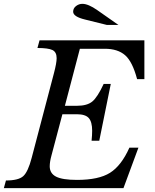

<svg xmlns="http://www.w3.org/2000/svg" viewBox="-46 -980 806 1000"><path d="M-15 -40Q50 -40 75 -62.5Q100 -85 119 -158L235 -599Q249 -652 249 -677Q249 -709 227 -719.5Q205 -730 149 -730L160 -770H706V-568H668Q644 -659 605.5 -692.5Q567 -726 500 -726H370L292 -429H355Q408 -429 435 -451.5Q462 -474 494 -543H531L471 -247H431Q434 -277 434 -299Q434 -345 416.5 -365Q399 -385 354 -385H279L222 -170Q213 -137 213 -114Q213 -77 246 -60Q279 -43 355 -43Q468 -43 527 -80Q586 -117 628 -211H675L597 0H-26ZM571 -850H511L398 -878Q335 -893 335 -919Q335 -937 350 -948.5Q365 -960 383 -960Q414 -960 461 -927Z"/></svg>

Font: Libre Baskerville
Style: Italic
Weight: 400
Italic angle: -15°
Designer: Pablo Impallari, Rodrigo Fuenzalida
Foundry: Pablo Impallari, Rodrigo Fuenzalida
Version: Version 1.051;Glyphs 3.2.3 (3260)